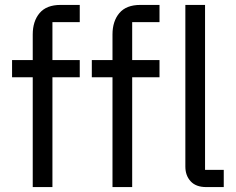

<svg xmlns="http://www.w3.org/2000/svg" viewBox="-20 -760 960 780"><path d="M29 -446V-516H113V-620Q113 -674 141 -707Q169 -740 226 -740H304V-670H193V-516H304V-446H193V0H113V-446ZM353 -446V-516H437V-620Q437 -674 465 -707Q493 -740 550 -740H628V-670H517V-516H628V-446H517V0H437V-446ZM818 0Q776 0 754.5 -23.5Q733 -47 733 -83V-740H813V-70H889V0Z"/></svg>

Font: IBM Plex Sans KR
Style: Regular
Weight: 400
Designer: Mike Abbink; Paul van der Laan; Pieter van Rosmalen; Wujin Sim; Chorong Kim; Dohee Lee;
Foundry: Sandoll Inc.
Version: Version 1.000